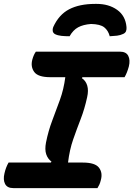

<svg xmlns="http://www.w3.org/2000/svg" viewBox="-22 -965 685 985"><path d="M478 0H46Q15 0 4 -21.5Q-7 -43 1 -76Q8 -107 22 -131H239L242 -136Q223 -150 215 -174Q207 -198 214 -234Q226 -294 246 -346.5Q266 -399 285.5 -453Q305 -507 313 -569H236Q173 -569 153.5 -596Q134 -623 144 -660Q151 -685 162 -700H593Q625 -700 636 -678.5Q647 -657 639 -624Q630 -591 617 -569H401L398 -564Q418 -551 425.5 -526Q433 -501 425 -466Q412 -406 392 -354.5Q372 -303 353.5 -250Q335 -197 327 -131H403Q466 -131 486 -104.5Q506 -78 495 -40Q492 -27 487.5 -17.5Q483 -8 478 0ZM335 -779Q312 -779 293 -781Q274 -783 260 -790Q250 -796 248.5 -806Q247 -816 251 -826Q280 -890 333 -917.5Q386 -945 466 -945H474Q536 -945 579 -914.5Q622 -884 627 -826Q628 -814 624.5 -805Q621 -796 610 -791Q595 -784 578.5 -782Q562 -780 541 -779Q533 -809 512.5 -825Q492 -841 445 -842Q405 -839 379 -825Q353 -811 335 -779Z"/></svg>

Font: Recursive Mn Csl St
Style: Bold Italic
Weight: 700
Italic angle: -15°
Monospace: yes
Version: Version 1.079;hotconv 1.0.112;makeotfexe 2.5.65598; ttfautoh